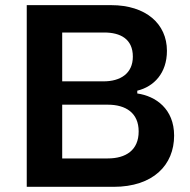

<svg xmlns="http://www.w3.org/2000/svg" viewBox="-20 -723 735 743"><path d="M83.5 0H419.4C572.8 0 653.8 -84.5 653.8 -198.2C653.8 -301.8 582.5 -351.1 511.2 -361.3V-372.1C575.7 -387.7 626 -439.9 626 -526.4C626 -630.9 544.4 -703.1 410.2 -703.1H83.5ZM220.7 -109.9V-317.9H397C466.8 -317.9 516.6 -286.1 516.6 -214.4C516.6 -141.6 466.8 -109.9 397 -109.9ZM220.7 -408.2V-597.2H383.3C445.8 -597.2 494.1 -572.3 494.1 -503.9C494.1 -438 445.3 -408.2 380.9 -408.2Z"/></svg>

Font: Faust Sans Bold
Style: Regular
Weight: 700
Designer: Andreas Faust
Version: Version 1.003;Glyphs 3.1.2 (3151)